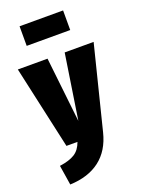

<svg xmlns="http://www.w3.org/2000/svg" viewBox="-197 -855 852 1160"><g transform="rotate(-20 228.5 -274.5)"><path d="M363.8 -649.9H84V-775.9H363.8ZM472.2 -534.2 338.9 -1Q312 107.9 237.3 165.3Q162.6 222.7 44.9 227.1L24.9 100.1Q88.4 91.3 122.8 69.3Q157.2 47.4 173.8 0H103L-15.1 -534.2H175.8L222.2 -117.2L286.1 -534.2Z"/></g></svg>

Font: Fira Sans Compressed Heavy
Style: Regular
Weight: 900
Width: 1
Designer: Carrois Corporate & Edenspiekermann AG
Foundry: Carrois Corporate GbR & Edenspiekermann AG
Version: Version 4.203;PS 004.203;hotconv 1.0.88;makeotf.lib2.5.64775